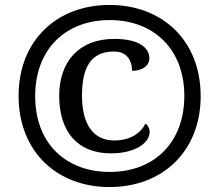

<svg xmlns="http://www.w3.org/2000/svg" viewBox="-20 -745 885 775"><path d="M422 10C636 10 790 -134 790 -357C790 -581 636 -725 422 -725C208 -725 55 -580 55 -358C55 -134 209 10 422 10ZM423 -51C248 -51 122 -164 122 -357C122 -547 245 -664 423 -664C601 -664 724 -546 724 -358C724 -171 604 -51 423 -51ZM428 -126C531 -126 584 -172 584 -211C584 -227 577 -240 567 -246C549 -210 509 -178 441 -178C357 -178 311 -243 311 -358C311 -473 346 -537 440 -537C494 -537 513 -499 513 -459C552 -459 583 -478 583 -510C583 -554 537 -588 442 -588C296 -588 219 -494 219 -358C219 -218 289 -126 428 -126Z"/></svg>

Font: Noto Serif Lao
Style: Bold
Weight: 700
Designer: Monotype Design Team
Foundry: Monotype Imaging Inc.
Version: Version 2.003